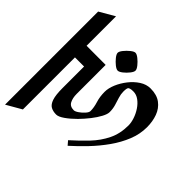

<svg xmlns="http://www.w3.org/2000/svg" viewBox="-197 -869 1076 1076"><g transform="rotate(-45 341.0 -331.0)"><path d="M378.9 -657.2 431.2 -567.4H-2L-53.7 -657.2ZM684.1 -657.2 736.3 -567.4H292.5L239.7 -657.2ZM502.9 -600.1 502.4 -416H272.9Q240.2 -416 218.3 -404.5Q196.3 -393.1 196.3 -362.8Q196.3 -352.5 207.8 -335.9Q219.2 -319.3 234.1 -306.2Q249 -293 259.8 -293Q288.1 -293 320.6 -303.2Q353 -313.5 392.1 -313.5Q420.4 -313.5 453.9 -299.6Q487.3 -285.6 517.8 -261.7Q548.3 -237.8 567.9 -207.5Q587.4 -177.2 587.4 -144.5Q587.4 -94.2 564.2 -63.5Q541 -32.7 502.9 -18.8Q464.8 -4.9 418.9 -4.9Q364.7 -4.9 311.8 -26.1Q258.8 -47.4 208.7 -82.8Q158.7 -118.2 114 -160.9Q69.3 -203.6 31.2 -246.1L55.2 -266.6Q97.7 -218.8 141.4 -177.2Q185.1 -135.7 236.6 -110.6Q288.1 -85.4 353 -85.4Q375.5 -85.4 402.1 -94.2Q428.7 -103 452.6 -118.9Q476.6 -134.8 491.9 -155.8Q507.3 -176.8 507.3 -201.2Q507.3 -217.3 504.6 -224.9Q502 -232.4 499.5 -234.4Q493.7 -240.2 466.8 -240.2Q446.3 -240.2 424.8 -233.4Q403.3 -226.6 380.4 -219.7Q357.4 -212.9 331.5 -212.9Q314.9 -212.9 288.8 -226.8Q262.7 -240.7 233.6 -263.4Q204.6 -286.1 178.2 -312Q148.9 -341.3 129.2 -369.4Q109.4 -397.5 109.4 -415.5Q109.4 -440.4 119.1 -458.3Q128.9 -476.1 157 -485.6Q185.1 -495.1 239.7 -495.1H410.6V-600.1ZM527.3 -345.7Q527.3 -356.4 540.5 -373Q553.7 -389.6 570.6 -403.1Q587.4 -416.5 598.1 -416.5Q608.9 -416.5 625.5 -403.1Q642.1 -389.6 655.5 -373Q668.9 -356.4 668.9 -345.7Q668.9 -335 655.5 -318.1Q642.1 -301.3 625.5 -288.1Q608.9 -274.9 598.1 -274.9Q587.4 -274.9 570.6 -288.1Q553.7 -301.3 540.5 -318.1Q527.3 -335 527.3 -345.7Z"/></g></svg>

Font: Annapurna SIL
Style: Bold
Weight: 700
Designer: Peter Martin, Annie Olsen
Foundry: SIL International
Version: Version 2.000